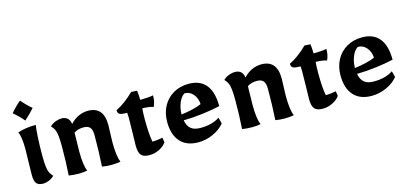

<svg xmlns="http://www.w3.org/2000/svg" viewBox="-57 -1000 2966 1394"><g transform="rotate(-15 1426.0 -303.0)"><path d="M68 -73Q68 -110 70 -178Q72 -242 72 -272Q72 -312 67 -347Q62 -382 53 -397Q87 -408 119 -412.5Q151 -417 190 -417Q185 -388 181.5 -327.5Q178 -267 178 -192Q178 -137 181.5 -108Q185 -79 192.5 -62Q200 -45 217 -27Q198 -9 175.5 0Q153 9 135 9Q98 9 83 -9Q68 -27 68 -73ZM50 -542Q84 -583 125 -617Q163 -572 200 -542Q165 -502 125 -467Q95 -504 50 -542Z M326 0Q333 -100 333 -213Q333 -268 329.5 -297Q326 -326 318.5 -343Q311 -360 294 -378Q314 -397 338 -405.5Q362 -414 381 -414Q439 -414 447 -355Q474 -385 509 -401.5Q544 -418 582 -418Q699 -418 699 -280L697 -217L695 -150Q695 -45 715 0Q687 6 642 6Q611 6 576 0Q583 -109 583 -235Q583 -275 568 -292.5Q553 -310 520 -310Q477 -310 448 -290L447 -261Q445 -197 445 -150Q445 -45 465 0Q437 6 402 6Q360 6 326 0Z M852 -83Q852 -114 854 -178Q856 -250 856 -297Q856 -314 854 -330Q812 -330 798 -337.5Q784 -345 784 -368Q853 -402 921 -469L965 -466Q969 -432 970 -396Q1037 -397 1068 -404Q1068 -379 1064 -360Q1060 -341 1051 -321Q1022 -332 968 -333Q965 -294 965 -252Q965 -140 977 -80Q1015 -81 1054 -89L1060 -53Q1040 -25 1004.5 -8Q969 9 932 9Q888 9 870 -11.5Q852 -32 852 -83Z M1117 -191Q1117 -257 1145 -308.5Q1173 -360 1223.5 -389Q1274 -418 1339 -418Q1424 -418 1468 -364Q1512 -310 1512 -204Q1457 -191 1382.5 -181.5Q1308 -172 1236 -171Q1244 -127 1269 -106.5Q1294 -86 1340 -86Q1429 -86 1485 -124L1497 -78Q1465 -38 1410.5 -13.5Q1356 11 1299 11Q1211 11 1164 -41.5Q1117 -94 1117 -191ZM1385 -253Q1383 -298 1357 -328.5Q1331 -359 1292 -359Q1265 -342 1249 -303Q1233 -264 1232 -216Q1275 -221 1317 -231Q1359 -241 1385 -253Z M1629 0Q1636 -100 1636 -213Q1636 -268 1632.5 -297Q1629 -326 1621.5 -343Q1614 -360 1597 -378Q1617 -397 1641 -405.5Q1665 -414 1684 -414Q1742 -414 1750 -355Q1777 -385 1812 -401.5Q1847 -418 1885 -418Q2002 -418 2002 -280L2000 -217L1998 -150Q1998 -45 2018 0Q1990 6 1945 6Q1914 6 1879 0Q1886 -109 1886 -235Q1886 -275 1871 -292.5Q1856 -310 1823 -310Q1780 -310 1751 -290L1750 -261Q1748 -197 1748 -150Q1748 -45 1768 0Q1740 6 1705 6Q1663 6 1629 0Z M2155 -83Q2155 -114 2157 -178Q2159 -250 2159 -297Q2159 -314 2157 -330Q2115 -330 2101 -337.5Q2087 -345 2087 -368Q2156 -402 2224 -469L2268 -466Q2272 -432 2273 -396Q2340 -397 2371 -404Q2371 -379 2367 -360Q2363 -341 2354 -321Q2325 -332 2271 -333Q2268 -294 2268 -252Q2268 -140 2280 -80Q2318 -81 2357 -89L2363 -53Q2343 -25 2307.5 -8Q2272 9 2235 9Q2191 9 2173 -11.5Q2155 -32 2155 -83Z M2420 -191Q2420 -257 2448 -308.5Q2476 -360 2526.5 -389Q2577 -418 2642 -418Q2727 -418 2771 -364Q2815 -310 2815 -204Q2760 -191 2685.5 -181.5Q2611 -172 2539 -171Q2547 -127 2572 -106.5Q2597 -86 2643 -86Q2732 -86 2788 -124L2800 -78Q2768 -38 2713.5 -13.5Q2659 11 2602 11Q2514 11 2467 -41.5Q2420 -94 2420 -191ZM2688 -253Q2686 -298 2660 -328.5Q2634 -359 2595 -359Q2568 -342 2552 -303Q2536 -264 2535 -216Q2578 -221 2620 -231Q2662 -241 2688 -253Z"/></g></svg>

Font: Mirza SemiBold
Style: Regular
Weight: 600
Designer: Arabic design by Kourosh Beigpour, Latin design by Eduardo Tunni, engineering by Lasse Fister
Version: Version 1.0010g